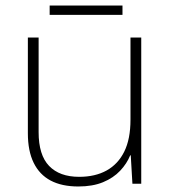

<svg xmlns="http://www.w3.org/2000/svg" viewBox="-20 -666 622 696"><path d="M492 -530V0H460L454 -103H452Q440 -73 415.5 -47Q391 -21 353.5 -5.5Q316 10 264 10Q204 10 163.5 -11.5Q123 -33 102 -76Q81 -119 81 -183V-530H120V-187Q120 -104 158 -64.5Q196 -25 267 -25Q325 -25 366.5 -48Q408 -71 430.5 -116.5Q453 -162 453 -232V-530ZM424 -646V-612H160V-646Z"/></svg>

Font: Noto Sans Hebrew ExtraLight
Style: Regular
Weight: 250
Designer: Monotype Design Team
Foundry: Monotype Imaging Inc.
Version: Version 2.003